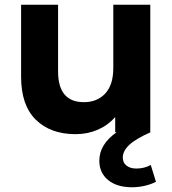

<svg xmlns="http://www.w3.org/2000/svg" viewBox="-20 -558 727 810"><path d="M638 209Q619 219 592 225.5Q565 232 537 232Q473 232 436 201.5Q399 171 399 120Q399 51 472 0H466V-64Q435 -29 392 -10.5Q349 8 299 8Q193 8 131 -53Q69 -114 69 -234V-538H225V-257Q225 -127 334 -127Q390 -127 424 -163.5Q458 -200 458 -272V-538H614V-1L615 0Q552 28 525 53.5Q498 79 498 107Q498 128 513.5 140.5Q529 153 555 153Q589 153 616 138Z"/></svg>

Font: mBank
Style: Bold
Weight: 700
Designer: Julieta Ulanovsky
Foundry: Julieta Ulanovsky
Version: Version 7.200